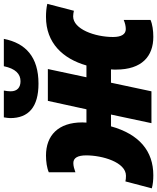

<svg xmlns="http://www.w3.org/2000/svg" viewBox="50 -902 838 1025"><g transform="rotate(-90 469.5 -389.0)"><path d="M536 -603C678 -603 752 -671 775 -788H629C616 -726 588 -699 549 -699C516 -699 495 -716 495 -752C495 -762 497 -776 499 -788H356C354 -777 352 -761 352 -754C352 -656 411 -603 536 -603ZM47 10C176 10 266 -65 308 -216H371L325 0H495L541 -216H612C611 -206 611 -197 611 -189C611 -51 682 10 786 10C819 10 854 5 876 -5V-148C859 -141 843 -137 827 -137C800 -137 785 -160 785 -205C785 -302 827 -418 895 -418C906 -418 916 -416 925 -414L962 -556C940 -561 917 -563 892 -563C753 -563 669 -473 633 -347H570L614 -553H444L399 -347H328C328 -355 329 -361 329 -369C329 -497 260 -563 152 -563C120 -563 85 -558 63 -548V-406C80 -412 96 -417 112 -417C140 -417 153 -393 153 -348C153 -263 117 -136 44 -136C32 -136 23 -137 14 -139L-23 2C-1 8 22 10 47 10Z"/></g></svg>

Font: Noto Sans UI SemiCondensed Black
Style: Italic
Weight: 900
Width: 4
Italic angle: -372°
Designer: Monotype Design Team
Foundry: Monotype Imaging Inc.
Version: Version 1.901